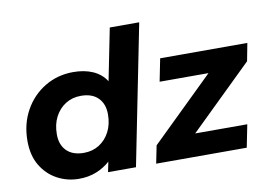

<svg xmlns="http://www.w3.org/2000/svg" viewBox="-79 -868 1409 1002"><g transform="rotate(-10 625.5 -367.0)"><path d="M264 8Q202 8 149 -20.5Q96 -49 64 -102.5Q32 -156 32 -233Q32 -323 71.5 -394Q111 -465 178.5 -505.5Q246 -546 329 -546Q388 -546 432.5 -526.5Q477 -507 503 -467L558 -742H714L566 0H418L429 -54Q397 -25 355.5 -8.5Q314 8 264 8ZM312 -121Q358 -121 393.5 -143.5Q429 -166 449.5 -205.5Q470 -245 470 -298Q470 -353 438 -385Q406 -417 347 -417Q301 -417 265.5 -394.5Q230 -372 209.5 -332.5Q189 -293 189 -240Q189 -185 221 -153Q253 -121 312 -121ZM673 0 692 -94 1024 -418H765L789 -538H1251L1233 -444L901 -120H1177L1153 0Z"/></g></svg>

Font: Montserrat
Style: Bold Italic
Weight: 700
Italic angle: -11.3°
Designer: Julieta Ulanovsky
Foundry: Julieta Ulanovsky
Version: Version 9.000; ttfautohint (v1.8.4.7-5d5b)